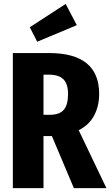

<svg xmlns="http://www.w3.org/2000/svg" viewBox="-20 -965 566 985"><path d="M374 -835.9 170.9 -751 132.8 -825.2 316.9 -944.8ZM525.9 0H358.9L246.1 -267.1H241.2H203.1V0H45.9V-692.9H231Q488.8 -692.9 488.8 -482.9Q488.8 -421.4 463.1 -372.8Q437.5 -324.2 383.8 -296.9ZM203.1 -376H234.9Q285.2 -376 307.1 -401.6Q329.1 -427.2 329.1 -482.9Q329.1 -534.2 305.4 -558.1Q281.7 -582 230 -582H203.1Z"/></svg>

Font: Fira Sans Compressed
Style: Bold
Weight: 700
Width: 1
Designer: Carrois Corporate & Edenspiekermann AG
Foundry: Carrois Corporate GbR & Edenspiekermann AG
Version: Version 4.203;PS 004.203;hotconv 1.0.88;makeotf.lib2.5.64775